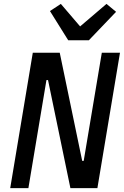

<svg xmlns="http://www.w3.org/2000/svg" viewBox="-20 -970 640 990"><path d="M343 0H482.2L598.7 -698.2H505L411.6 -140.6H403.8L288 -698.2H149.1L32.7 0H126.4L219.5 -557.2H227.6ZM237.6 -913 331.7 -762.4H438.2L578.5 -909.1L529.1 -949.9L393.1 -833.8L293.7 -949.9Z"/></svg>

Font: Margiela Mono Italic Medium It
Style: Regular
Weight: 500
Designer: Mike Abbink, Paul van der Laan, Pieter van Rosmalen
Foundry: Bold Monday
Version: Version 2.003 2021